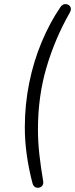

<svg xmlns="http://www.w3.org/2000/svg" viewBox="-20 -731 366 936"><path d="M138 161Q120 92 110.5 24Q101 -44 101 -110Q101 -221 122.5 -327Q144 -433 183.5 -527Q223 -621 275 -697Q286 -712 300.5 -711Q315 -710 322.5 -698.5Q330 -687 320 -669Q248 -543 206.5 -402Q165 -261 165 -100Q165 -40 172 22.5Q179 85 190 149Q194 169 182.5 178Q171 187 157 183.5Q143 180 138 161Z"/></svg>

Font: Nunito Light
Style: Italic
Weight: 300
Italic angle: -9°
Designer: Vernon Adams
Foundry: Vernon Adams
Version: Version 3.601; ttfautohint (v1.8.2.53-6de2)